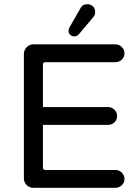

<svg xmlns="http://www.w3.org/2000/svg" viewBox="-20 -894 663 915"><path d="M93.8 -43.9V-636.7Q93.8 -655.3 106.9 -668.9Q120.1 -682.6 138.7 -682.6H530.3Q547.9 -682.6 560.5 -669.9Q573.2 -657.2 573.2 -639.6Q573.2 -622.1 560.5 -609.9Q547.9 -597.7 530.3 -597.7H196.3Q184.6 -597.7 184.6 -585.9V-383.8H495.1Q512.7 -383.8 525.4 -371.1Q538.1 -358.4 538.1 -340.8Q538.1 -323.2 525.4 -311Q512.7 -298.8 495.1 -298.8H184.6V-95.7Q184.6 -84 196.3 -84H530.3Q547.9 -84 560.5 -71.3Q573.2 -58.6 573.2 -41Q573.2 -23.4 560.5 -11.2Q547.9 1 530.3 1H138.7Q120.1 1 106.9 -12.2Q93.8 -25.4 93.8 -43.9ZM306.6 -748Q306.6 -755.9 313.5 -767.6L363.3 -854.5Q373 -874 396.5 -874Q412.1 -874 422.9 -863.8Q433.6 -853.5 433.6 -836.9Q433.6 -821.3 423.8 -811.5L356.4 -731.4Q347.7 -720.7 334 -720.7Q322.3 -720.7 314.5 -728Q306.6 -735.4 306.6 -748Z"/></svg>

Font: jf-openhuninn-2.1
Style: Regular
Weight: 400
Designer: [Kosugi Maru]
Designed by MOTOYA      

[Varela Round]
Joe Prince (Latin component); Avraham Cornfeld (Hebrew component)
Foundry: justfont Co., Ltd.
Version: 2.1